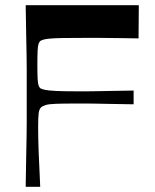

<svg xmlns="http://www.w3.org/2000/svg" viewBox="-20 -720 599 740"><path d="M79 0Q80 -72 81 -118Q82 -164 82.5 -194.5Q83 -225 83 -247.5Q83 -270 83 -293.5Q83 -317 83 -350Q83 -383 83 -406.5Q83 -430 83 -452.5Q83 -475 82.5 -505.5Q82 -536 81 -582Q80 -628 79 -700H515L514 -572Q479 -573 454 -573Q429 -573 407 -573.5Q385 -574 362 -574Q339 -574 308 -574Q257 -574 225 -573.5Q193 -573 175 -571.5Q157 -570 148.5 -567.5Q140 -565 135 -562Q131 -558 128.5 -550.5Q126 -543 125 -524.5Q124 -506 124 -471Q124 -436 125 -417.5Q126 -399 128.5 -391.5Q131 -384 135 -380Q142 -376 154.5 -373.5Q167 -371 195.5 -369.5Q224 -368 278 -368Q302 -368 317.5 -368Q333 -368 352.5 -368.5Q372 -369 404.5 -369.5Q437 -370 495 -371V-318Q437 -319 404.5 -319.5Q372 -320 352.5 -320.5Q333 -321 317.5 -321Q302 -321 279 -321Q225 -321 197 -320Q169 -319 157 -315.5Q145 -312 138 -306Q131 -299 129 -283.5Q127 -268 127 -228Q127 -191 129 -134.5Q131 -78 135 0Z"/></svg>

Font: Ojuju SemiBold
Style: Regular
Weight: 600
Designer: Chisaokwu Joboson, Mirko Velimirovic
Foundry: Udi Foundry
Version: Version 1.000